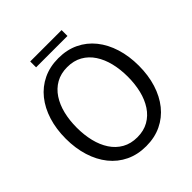

<svg xmlns="http://www.w3.org/2000/svg" viewBox="-229 -997 1160 1160"><g transform="rotate(-45 351.5 -417.0)"><path d="M351.7 12Q278.9 12 221.2 -15.7Q163.5 -43.3 122.9 -93.8Q82.4 -144.3 60.9 -213.2Q39.4 -282.1 39.4 -364Q39.4 -445.9 60.9 -514.8Q82.4 -583.7 122.9 -634.2Q163.5 -684.7 221.2 -712.3Q278.9 -740 351.7 -740Q424.4 -740 482.1 -712.3Q539.8 -684.7 580.4 -634.2Q620.9 -583.7 642.4 -514.8Q663.9 -445.9 663.9 -364Q663.9 -282.1 642.4 -213.2Q620.9 -144.3 580.4 -93.8Q539.8 -43.3 482.1 -15.7Q424.4 12 351.7 12ZM351.7 -64Q406.7 -64 447.9 -87.3Q489.1 -110.6 516.2 -151.9Q543.4 -193.3 556.6 -247.4Q569.8 -301.6 569.8 -364Q569.8 -426.4 556.6 -480.6Q543.4 -534.7 516.2 -576.1Q489.1 -617.4 447.9 -640.7Q406.7 -664 351.7 -664Q296.7 -664 255.5 -640.7Q214.3 -617.4 187.1 -576.1Q159.9 -534.7 146.7 -480.6Q133.5 -426.4 133.5 -364Q133.5 -301.6 146.7 -247.4Q159.9 -193.3 187.1 -151.9Q214.3 -110.6 255.5 -87.3Q296.7 -64 351.7 -64ZM217.6 -795.8V-845.9H485.7V-795.8Z"/></g></svg>

Font: Murecho Thin
Style: Regular
Weight: 100
Designer: Neil Summerour
Foundry: Positype
Version: Version 1.010